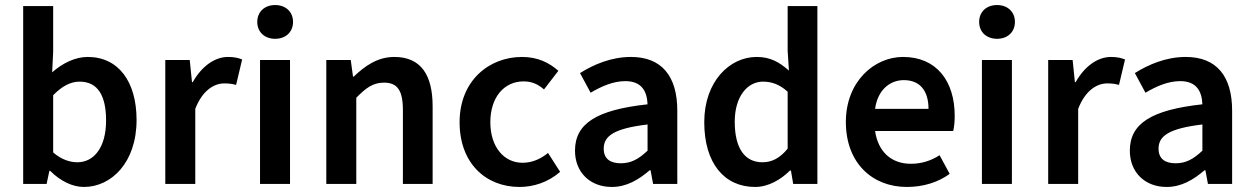

<svg xmlns="http://www.w3.org/2000/svg" viewBox="-20 -730 4974 762"><path d="M313 12C422 12 522 -85 522 -254C522 -405 451 -504 328 -504C278 -504 228 -479 187 -443L191 -524V-706H72V0H165L176 -52H179C220 -11 268 12 313 12ZM287 -86C259 -86 224 -96 191 -125V-352C227 -389 261 -406 296 -406C369 -406 401 -349 401 -252C401 -142 351 -86 287 -86Z M636 0H755V-298C784 -373 831 -399 870 -399C890 -399 902 -397 917 -393L941 -494C926 -500 910 -504 885 -504C833 -504 781 -468 745 -404H742L733 -492H636Z M1012 0H1131V-492H1012ZM1072 -576C1114 -576 1143 -603 1143 -643C1143 -683 1114 -710 1072 -710C1030 -710 1001 -683 1001 -643C1001 -603 1030 -576 1072 -576Z M1275 0H1394V-342C1433 -382 1461 -402 1504 -402C1556 -402 1579 -373 1579 -293V0H1697V-308C1697 -432 1651 -504 1545 -504C1478 -504 1428 -468 1384 -426H1381L1372 -492H1275Z M2042 12C2098 12 2156 -7 2203 -48L2155 -123C2127 -100 2093 -84 2054 -84C1979 -84 1926 -148 1926 -245C1926 -343 1980 -407 2058 -407C2089 -407 2114 -397 2139 -375L2196 -449C2160 -481 2114 -504 2052 -504C1920 -504 1804 -409 1804 -245C1804 -82 1908 12 2042 12Z M2408 12C2466 12 2514 -16 2558 -54H2562L2572 0H2668V-291C2668 -428 2606 -504 2484 -504C2406 -504 2336 -474 2282 -440L2324 -362C2368 -388 2414 -408 2462 -408C2528 -408 2548 -366 2550 -316C2348 -294 2262 -240 2262 -132C2262 -46 2322 12 2408 12ZM2444 -82C2404 -82 2376 -98 2376 -140C2376 -190 2416 -220 2550 -236V-132C2514 -98 2484 -82 2444 -82Z M2977 12C3029 12 3079 -17 3115 -53H3119L3128 0H3224V-706H3106V-529L3111 -450C3073 -483 3038 -504 2983 -504C2875 -504 2775 -406 2775 -245C2775 -83 2854 12 2977 12ZM3006 -86C2936 -86 2896 -141 2896 -247C2896 -348 2947 -406 3008 -406C3041 -406 3073 -396 3106 -366V-140C3075 -102 3043 -86 3006 -86Z M3579 12C3643 12 3703 -6 3749 -40L3709 -114C3675 -92 3637 -80 3595 -80C3517 -80 3465 -128 3453 -210H3763C3767 -228 3769 -246 3769 -270C3769 -408 3697 -504 3564 -504C3449 -504 3337 -406 3337 -246C3337 -82 3443 12 3579 12ZM3453 -298C3463 -372 3511 -412 3567 -412C3631 -412 3665 -370 3665 -298Z M3877 0H3996V-492H3877ZM3937 -576C3979 -576 4008 -603 4008 -643C4008 -683 3979 -710 3937 -710C3895 -710 3866 -683 3866 -643C3866 -603 3895 -576 3937 -576Z M4140 0H4259V-298C4288 -373 4335 -399 4374 -399C4394 -399 4406 -397 4421 -393L4445 -494C4430 -500 4414 -504 4389 -504C4337 -504 4285 -468 4249 -404H4246L4237 -492H4140Z M4610 12C4668 12 4716 -16 4760 -54H4764L4774 0H4870V-291C4870 -428 4808 -504 4686 -504C4608 -504 4538 -474 4484 -440L4526 -362C4570 -388 4616 -408 4664 -408C4730 -408 4750 -366 4752 -316C4550 -294 4464 -240 4464 -132C4464 -46 4524 12 4610 12ZM4646 -82C4606 -82 4578 -98 4578 -140C4578 -190 4618 -220 4752 -236V-132C4716 -98 4686 -82 4646 -82Z"/></svg>

Font: Source Sans Pro Semibold
Style: Regular
Weight: 600
Designer: Paul D. Hunt
Foundry: Adobe Systems Incorporated
Version: Version 3.006;hotconv 1.0.111;makeotfexe 2.5.65597